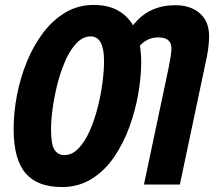

<svg xmlns="http://www.w3.org/2000/svg" viewBox="-20 -745 864 775"><path d="M230 10Q130 10 82.5 -46.5Q35 -103 35 -224Q35 -291 48.5 -361Q62 -431 88.5 -496Q115 -561 154 -612.5Q193 -664 244 -694.5Q295 -725 358 -725Q415 -725 454.5 -703.5Q494 -682 517 -643Q551 -686 593.5 -705Q636 -724 687 -724Q749 -724 786.5 -691.5Q824 -659 824 -599Q824 -583 822 -562.5Q820 -542 815 -516L706 0H561L661 -473Q665 -494 668.5 -514.5Q672 -535 672 -550Q672 -594 619 -594Q575 -594 545 -561Q547 -546 548.5 -529Q550 -512 550 -494Q550 -437 538.5 -369Q527 -301 503 -234.5Q479 -168 441.5 -112.5Q404 -57 351 -23.5Q298 10 230 10ZM240 -119Q271 -119 296.5 -145.5Q322 -172 341.5 -215.5Q361 -259 374 -310Q387 -361 393.5 -410.5Q400 -460 400 -498Q400 -598 346 -598Q315 -598 289 -571Q263 -544 244 -500.5Q225 -457 212 -406.5Q199 -356 192.5 -307.5Q186 -259 186 -223Q186 -162 200 -140.5Q214 -119 240 -119Z"/></svg>

Font: Noto Sans ExtraCondensed ExtraBold
Style: Italic
Weight: 800
Width: 2
Italic angle: -12°
Designer: Monotype Design Team
Foundry: Monotype Imaging Inc.
Version: Version 2.013; ttfautohint (v1.8.4.7-5d5b)